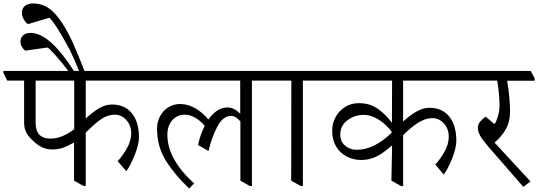

<svg xmlns="http://www.w3.org/2000/svg" viewBox="-47 -1052 3125 1115"><path d="M451 -584V-364Q490 -400 527 -422.5Q564 -445 603 -445Q678 -445 719 -394Q760 -343 760 -256Q760 -214 736 -153.5Q712 -93 687 -58L636 -116Q663 -144 689 -189Q715 -234 715 -277Q715 -323 687 -354.5Q659 -386 620 -386Q577 -386 539 -359Q501 -332 451 -282V28H438L383 -3V-223H380Q349 -205 320.5 -194.5Q292 -184 257 -184Q225 -184 197 -197Q169 -210 140 -239Q117 -260 105 -284Q93 -308 93 -340V-584H-5L-27 -628V-640H789L813 -597V-584ZM246 -247Q313 -247 384 -302V-584H160V-338Q160 -247 247 -247Z M373 -811Q389 -774 409.5 -725Q430 -676 447 -631H416Q402 -666 386 -702Q370 -738 359 -761Q320 -834 287.5 -885.5Q255 -937 239 -949L116 -912H115Q101 -922 90.5 -940.5Q80 -959 80 -978Q80 -1003 97.5 -1017.5Q115 -1032 145 -1032Q218 -1032 271 -974Q324 -916 373 -811ZM388 -631 358 -630Q313 -688 276 -730Q239 -772 228 -776L101 -758H99Q87 -767 79.5 -781.5Q72 -796 72 -811Q72 -834 88 -847.5Q104 -861 131 -861Q243 -861 388 -631Z M1531 -584H1416V28H1403L1349 -3V-347Q1321 -379 1295 -379Q1248 -379 1215 -316.5Q1182 -254 1164 -175L1103 -210Q1116 -271 1142 -321Q1119 -349 1088 -367.5Q1057 -386 1027 -386Q982 -386 953.5 -354Q925 -322 925 -269Q925 -128 1080 13L1052 43Q970 -34 917.5 -117Q865 -200 865 -305Q865 -345 883 -378Q901 -411 931.5 -429.5Q962 -448 999 -448Q1046 -448 1088.5 -422.5Q1131 -397 1163 -358Q1213 -428 1274 -428Q1313 -428 1348 -391V-584H808L786 -628V-640H1506L1530 -597Z M1827 -597V-584H1712V28H1699L1644 -3L1645 -584H1525L1503 -628V-640H1803Z M2294 -584V-346Q2330 -380 2369.5 -403Q2409 -426 2446 -426Q2522 -426 2562.5 -374.5Q2603 -323 2603 -236Q2603 -193 2579 -132.5Q2555 -72 2530 -38L2481 -97Q2508 -125 2533.5 -169.5Q2559 -214 2559 -258Q2559 -304 2531 -335Q2503 -366 2464 -366Q2425 -366 2383.5 -340.5Q2342 -315 2294 -267V28H2281L2226 -3L2230 -206L2229 -207Q2195 -178 2172 -162Q2149 -146 2118.5 -134.5Q2088 -123 2051 -123Q2005 -123 1966.5 -143Q1928 -163 1905 -201Q1882 -239 1882 -293Q1882 -335 1901.5 -371.5Q1921 -408 1956.5 -430.5Q1992 -453 2037 -453Q2100 -453 2146 -421Q2192 -389 2229 -339L2230 -584H1822L1800 -628V-640H2636L2659 -597V-584ZM2228 -282V-286Q2199 -327 2154 -356Q2109 -385 2064 -385Q2011 -384 1970 -353Q1929 -322 1929 -270Q1929 -230 1957.5 -206Q1986 -182 2024 -182Q2126 -182 2228 -282Z M3058 -583H2898Q2906 -541 2910.5 -489.5Q2915 -438 2915 -406Q2915 -345 2890.5 -302Q2866 -259 2825 -224L3034 2L2992 33L2790 -199Q2756 -239 2742 -263Q2728 -287 2728 -311Q2728 -330 2743 -347.5Q2758 -365 2774 -374L2825 -331Q2838 -352 2846 -381.5Q2854 -411 2854 -442Q2854 -471 2850 -512.5Q2846 -554 2840 -584H2654L2632 -628V-640H3035L3058 -597Z"/></svg>

Font: Martel Light
Style: Regular
Weight: 300
Designer: Dan Reynolds
Foundry: Dan Reynolds
Version: Version 1.001; ttfautohint (v1.1) -l 5 -r 5 -G 72 -x 0 -D la